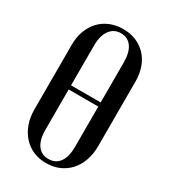

<svg xmlns="http://www.w3.org/2000/svg" viewBox="-177 -793 782 887"><g transform="rotate(30 213.5 -349.5)"><path d="M44 -525Q44 -566 56.5 -599.5Q69 -633 91.5 -657Q114 -681 145.5 -694Q177 -707 215 -707Q253 -707 284 -694Q315 -681 337.5 -657Q360 -633 372 -599.5Q384 -566 384 -525V-180Q384 -138 371.5 -103Q359 -68 336.5 -43.5Q314 -19 283 -5.5Q252 8 214 8Q176 8 145 -5.5Q114 -19 91.5 -44Q69 -69 56.5 -103.5Q44 -138 44 -180ZM135 -361H293V-574Q293 -628 272.5 -656.5Q252 -685 215 -685Q178 -685 156.5 -655.5Q135 -626 135 -574ZM135 -125Q135 -71 155.5 -42.5Q176 -14 214 -14Q252 -14 272.5 -42.5Q293 -71 293 -125V-339H135Z"/></g></svg>

Font: Moniqa SemBd Heading
Style: Regular
Weight: 600
Designer: Rajesh Rajput
Foundry: Rajesh Rajput
Version: Version 1.000